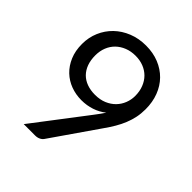

<svg xmlns="http://www.w3.org/2000/svg" viewBox="-199 -851 979 979"><g transform="rotate(45 290.0 -362.0)"><path d="M141.5 -506Q141.5 -472 151.2 -445.2Q161 -418.5 179.2 -400Q197.5 -381.5 223.8 -372Q250 -362.5 282.5 -362.5Q318.5 -362.5 346.2 -374.2Q374 -386 393 -405.5Q412 -425 422 -450.5Q432 -476 432 -503.5Q432 -537 421.2 -564.2Q410.5 -591.5 391.5 -610.5Q372.5 -629.5 346.2 -639.8Q320 -650 288.5 -650Q255.5 -650 228.5 -639.2Q201.5 -628.5 182 -609.5Q162.5 -590.5 152 -564Q141.5 -537.5 141.5 -506ZM349.5 -285.5Q360.5 -300 370 -313Q379.5 -326 388 -339Q360.5 -317 326 -305.5Q291.5 -294 253 -294Q212.5 -294 176.2 -307.5Q140 -321 112.5 -347.2Q85 -373.5 68.8 -411.8Q52.5 -450 52.5 -499.5Q52.5 -546.5 70 -587.5Q87.5 -628.5 119 -659Q150.5 -689.5 194 -707Q237.5 -724.5 289.5 -724.5Q341 -724.5 383 -707.5Q425 -690.5 455 -660Q485 -629.5 501.2 -587Q517.5 -544.5 517.5 -493Q517.5 -462 511.8 -434.2Q506 -406.5 495.2 -379.8Q484.5 -353 469 -326.8Q453.5 -300.5 434 -273L259.5 -21Q253 -11.5 241 -5.8Q229 0 213.5 0H131.5Z"/></g></svg>

Font: Lato 2
Style: Regular
Weight: 400
Designer: Lukasz Dziedzic with Adam Twardoch and Botio Nikoltchev
Foundry: tyPoland Lukasz Dziedzic
Version: Version 2.015; 2015-08-06; http://www.latofonts.com/